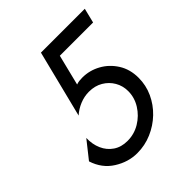

<svg xmlns="http://www.w3.org/2000/svg" viewBox="-176 -745 873 873"><g transform="rotate(-45 260.5 -308.5)"><path d="M209.7 8.3Q152.1 8.3 100 -24.7Q47.9 -57.6 27.8 -120.8L94.4 -204.9Q93.1 -165.3 107.3 -133Q121.5 -100.7 149.7 -81.6Q177.8 -62.5 217.4 -62.5Q261.1 -62.5 297.9 -84.7Q334.7 -106.9 357.3 -143.1Q379.9 -179.2 379.9 -220.8Q379.9 -254.9 363.5 -283Q347.2 -311.1 318.4 -328.1Q289.6 -345.1 251.4 -345.1Q221.5 -345.1 192.7 -333.3Q163.9 -321.5 141.7 -301.4L222.9 -625H504.9L487.5 -554.2H273.6L236.8 -406.2Q246.5 -409.7 256.6 -410.8Q266.7 -411.8 275.7 -411.8Q322.2 -411.8 363.2 -389.2Q404.2 -366.7 430.2 -325.7Q456.2 -284.7 456.2 -229.9Q456.2 -181.9 436.5 -138.9Q416.7 -95.8 382.3 -62.8Q347.9 -29.9 303.5 -10.8Q259 8.3 209.7 8.3Z"/></g></svg>

Font: Afacad
Style: Italic
Weight: 400
Italic angle: -14°
Designer: Kristian Moeller
Foundry: Dicotype
Version: Version 1.000